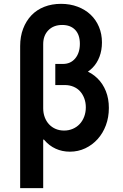

<svg xmlns="http://www.w3.org/2000/svg" viewBox="-20 -780 640 1000"><path d="M205 -216V-550Q205 -595 232 -622.5Q259 -650 304 -650Q347 -650 371.5 -624.5Q396 -599 396 -552Q396 -505 372 -476Q348 -447 308 -447H268V-337H318Q342 -337 362.5 -328.5Q383 -320 397 -304.5Q411 -289 419 -267.5Q427 -246 427 -221Q427 -195 418.5 -172.5Q410 -150 395 -134Q380 -118 359 -109Q338 -100 314 -100Q290 -100 270 -108.5Q250 -117 235.5 -132.5Q221 -148 213 -169.5Q205 -191 205 -216ZM205 -53H268L159 -216Q159 -164 172.5 -122Q186 -80 211 -50.5Q236 -21 270 -5.5Q304 10 344 10Q387 10 424 -7.5Q461 -25 488.5 -55.5Q516 -86 531.5 -127.5Q547 -169 547 -218Q547 -266 531.5 -305Q516 -344 487.5 -372Q459 -400 419 -415Q379 -430 330 -430V-375Q370 -375 403.5 -388.5Q437 -402 461 -426Q485 -450 498 -484Q511 -518 511 -559Q511 -603 495.5 -640Q480 -677 452 -703.5Q424 -730 384.5 -745Q345 -760 298 -760Q250 -760 210.5 -744.5Q171 -729 143.5 -700Q116 -671 100.5 -630.5Q85 -590 85 -540V200H205Z"/></svg>

Font: CommitMonoV142 ExtLt
Style: Regular
Weight: 200
Monospace: yes
Designer: Eigil Nikolajsen
Foundry: Eigil Nikolajsen
Version: Version 1.142